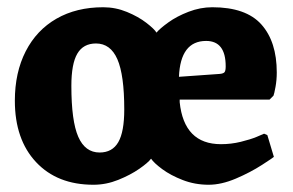

<svg xmlns="http://www.w3.org/2000/svg" viewBox="-20 -498 810 530"><path d="M21 -220Q21 -298 51 -356.5Q81 -415 136 -446.5Q191 -478 265 -478Q299 -478 330.5 -465Q362 -452 384 -435Q406 -418 412 -408Q421 -419 444.5 -436Q468 -453 500.5 -465.5Q533 -478 566 -478Q659 -478 701.5 -430.5Q744 -383 744 -298Q744 -277 740.5 -258Q737 -239 735 -234L724 -223H476V-216Q488 -100 590 -100Q618 -100 644.5 -106.5Q671 -113 688 -120Q705 -127 709 -129L718 -125L736 -65Q736 -64 703.5 -43Q671 -22 631 -5Q591 12 556 12Q518 12 484.5 -1Q451 -14 428 -31Q405 -48 397 -60Q389 -49 364.5 -32Q340 -15 306.5 -1.5Q273 12 238 12Q138 12 79.5 -50.5Q21 -113 21 -220ZM587 -294Q597 -295 600 -299Q603 -303 603 -315Q603 -385 549 -385Q478 -385 474 -286ZM323 -196Q323 -291 304 -334.5Q285 -378 245 -378Q210 -378 193.5 -350Q177 -322 177 -261Q177 -164 196 -120.5Q215 -77 255 -77Q290 -77 306.5 -105.5Q323 -134 323 -196Z"/></svg>

Font: Alegreya ExtraBold
Style: Regular
Weight: 800
Designer: Juan Pablo del Peral
Foundry: Huerta Tipografica
Version: Version 2.007; ttfautohint (v1.6)